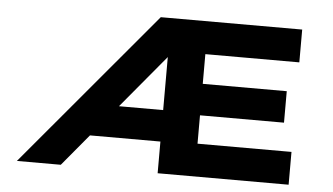

<svg xmlns="http://www.w3.org/2000/svg" viewBox="-50 -781 1499 863"><g transform="rotate(5 700.0 -350.0)"><path d="M54 0 642 -700H1280V-552H856V-418H1235V-276H856V-148H1280V0H689V-143H356L469 -285H689V-570L718 -559L252 0Z"/></g></svg>

Font: Lexend Peta
Style: Bold
Weight: 700
Designer: Bonnie Shaver-Troup, Thomas Jockin
Foundry: Lexend
Version: Version 1.007